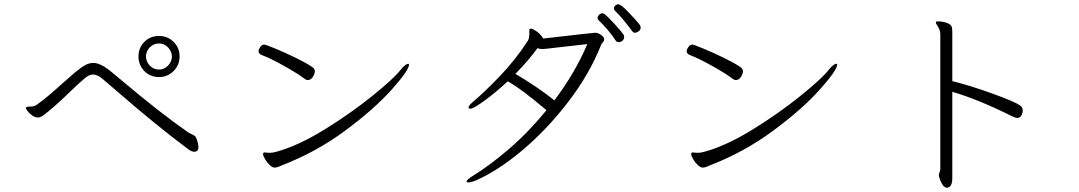

<svg xmlns="http://www.w3.org/2000/svg" viewBox="-20 -821 5040 897"><path d="M723 -461Q682 -461 654.5 -489Q627 -517 627 -557Q627 -598 654.5 -625.5Q682 -653 723 -653Q763 -653 791 -625.5Q819 -598 819 -557Q819 -517 791 -489Q763 -461 723 -461ZM101 -318Q105 -323 117 -323H124Q138 -323 151 -331Q198 -364 269 -429Q290 -448 332 -484Q360 -507 378.5 -517Q397 -527 416 -527Q447 -527 491 -493Q501 -485 549 -445Q730 -292 860 -202Q868 -198 877 -193.5Q886 -189 891 -185Q896 -181 901.5 -164Q907 -147 907 -133Q907 -112 887 -112Q875 -112 858 -125Q710 -235 524 -397Q507 -411 491 -425Q475 -439 461 -451Q435 -473 415 -473Q397 -473 377 -456Q358 -441 310 -395Q230 -317 181 -281Q167 -272 157 -272Q145 -272 132 -280.5Q119 -289 110 -300.5Q101 -312 101 -317Q101 -318 101 -318ZM723 -496Q747 -496 765 -514.5Q783 -533 783 -557Q783 -581 765 -599.5Q747 -618 723 -618Q698 -618 680 -600Q662 -582 662 -557Q662 -533 680 -514.5Q698 -496 723 -496Z M1214 -613Q1220 -613 1265 -594.5Q1310 -576 1359.5 -552Q1409 -528 1437 -509Q1451 -500 1451 -489Q1451 -476 1441.5 -461.5Q1432 -447 1418 -447Q1411 -447 1404 -452Q1375 -475 1309 -512Q1243 -549 1205 -563Q1188 -569 1188 -582Q1188 -590 1192 -595Q1202 -613 1214 -613ZM1211 -107Q1214 -109 1217 -109Q1220 -109 1225 -108Q1230 -107 1239 -107Q1254 -107 1271 -112Q1373 -140 1495.5 -215.5Q1618 -291 1719 -372.5Q1820 -454 1851 -494Q1874 -523 1888 -523Q1891 -523 1891 -519Q1891 -493 1809 -401.5Q1727 -310 1591 -209.5Q1455 -109 1293 -47Q1275 -38 1263 -38Q1253 -38 1240.5 -49.5Q1228 -61 1218.5 -77Q1209 -93 1209 -102Q1209 -106 1211 -107Z M2190 0Q2264 -45 2355.5 -123Q2447 -201 2533 -306Q2416 -406 2352 -441Q2297 -390 2244.5 -351.5Q2192 -313 2177 -313Q2172 -313 2169 -317Q2169 -317 2169 -319Q2169 -327 2187 -343Q2239 -386 2314 -464Q2389 -542 2447 -632Q2451 -638 2453 -658V-677Q2453 -684 2455 -686Q2457 -687 2459 -687Q2469 -687 2487.5 -674Q2506 -661 2518 -641Q2751 -668 2761 -668Q2774 -668 2788.5 -657.5Q2803 -647 2803 -638Q2803 -636 2800 -627Q2798 -625 2794.5 -621Q2791 -617 2789 -613Q2734 -474 2633.5 -343.5Q2533 -213 2418 -117Q2303 -21 2203 22Q2182 31 2169 31Q2160 31 2160 30V28Q2160 18 2190 0ZM2570 -352Q2667 -481 2724 -615Q2621 -604 2582 -599Q2525 -592 2516 -592H2509Q2502 -592 2491 -596Q2449 -538 2388 -476Q2434 -449 2485 -414.5Q2536 -380 2570 -352ZM2794 -759Q2800 -759 2806 -754Q2821 -742 2852.5 -707.5Q2884 -673 2894 -658Q2896 -653 2896 -649Q2896 -637 2887.5 -630.5Q2879 -624 2870 -624Q2861 -624 2856 -632Q2826 -679 2775 -728Q2772 -731 2772 -737Q2772 -745 2779 -752Q2786 -759 2794 -759ZM2869 -801Q2881 -801 2918.5 -761.5Q2956 -722 2969 -705Q2973 -699 2973 -693Q2973 -681 2963.5 -674.5Q2954 -668 2946 -668Q2939 -668 2933 -676Q2885 -741 2852 -772Q2848 -776 2848 -781Q2848 -789 2854.5 -795Q2861 -801 2869 -801Z M3214 -613Q3220 -613 3265 -594.5Q3310 -576 3359.5 -552Q3409 -528 3437 -509Q3451 -500 3451 -489Q3451 -476 3441.5 -461.5Q3432 -447 3418 -447Q3411 -447 3404 -452Q3375 -475 3309 -512Q3243 -549 3205 -563Q3188 -569 3188 -582Q3188 -590 3192 -595Q3202 -613 3214 -613ZM3211 -107Q3214 -109 3217 -109Q3220 -109 3225 -108Q3230 -107 3239 -107Q3254 -107 3271 -112Q3373 -140 3495.5 -215.5Q3618 -291 3719 -372.5Q3820 -454 3851 -494Q3874 -523 3888 -523Q3891 -523 3891 -519Q3891 -493 3809 -401.5Q3727 -310 3591 -209.5Q3455 -109 3293 -47Q3275 -38 3263 -38Q3253 -38 3240.5 -49.5Q3228 -61 3218.5 -77Q3209 -93 3209 -102Q3209 -106 3211 -107Z M4366 -689Q4363 -696 4357.5 -704Q4352 -712 4352 -716Q4352 -718 4353 -719Q4353 -721 4364 -721Q4385 -721 4406 -713Q4421 -707 4425 -699Q4429 -691 4429 -673V-442Q4507 -423 4614.5 -384.5Q4722 -346 4747 -327Q4758 -319 4758 -306Q4758 -291 4751 -280.5Q4744 -270 4733 -270Q4725 -270 4710 -277Q4550 -357 4429 -392V11Q4429 50 4409 55Q4408 56 4405 56Q4391 56 4381.5 39.5Q4372 23 4367 4Q4366 1 4366 -2Q4366 -7 4369.5 -16Q4373 -25 4373 -31V-659Q4373 -676 4366 -689Z"/></svg>

Font: JyunsaiKaai Light
Style: Regular
Weight: 300
Designer: Fontworks Inc.
Version: Version 0.030;April 7, 2024;FontCreator 14.0.0.2901 64-bit